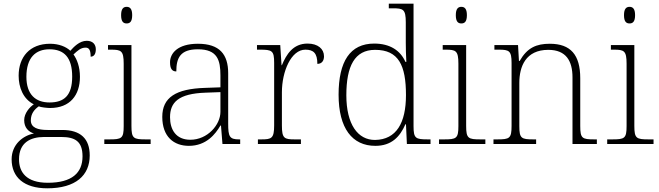

<svg xmlns="http://www.w3.org/2000/svg" viewBox="-20 -780 3568 1040"><path d="M236 240C390 240 466 170 466 62C466 -28 417 -76 317 -76H238C185 -76 147 -88 147 -128C147 -164 166 -187 190 -204C200 -199 235 -195 251 -195C359 -195 413 -264 413 -364C413 -418 397 -459 378 -485C401 -506 417 -522 444 -522C464 -522 471 -506 471 -473C490 -473 499 -489 499 -513C499 -538 484 -559 450 -559C410 -559 379 -525 361 -505C338 -527 299 -543 251 -543C141 -543 81 -471 81 -370C81 -307 105 -244 163 -215C141 -200 111 -167 111 -129C111 -89 134 -66 164 -57C105 -46 43 2 43 83C43 180 110 240 236 240ZM248 -225C173 -225 123 -268 123 -364C123 -468 173 -513 248 -513C328 -513 371 -468 371 -365C371 -262 327 -225 248 -225ZM239 210C121 210 83 151 83 83C83 -7 144 -38 219 -38H311C386 -38 427 -15 427 67C427 157 369 210 239 210Z M666 -653C684 -653 696 -663 696 -698C696 -732 684 -743 666 -743C648 -743 636 -732 636 -698C636 -663 648 -653 666 -653ZM545 0H796V-25H770C703 -25 692 -30 692 -98V-536H565V-511H580C636 -511 650 -506 650 -435V-97C650 -30 639 -25 572 -25H545Z M1003 10C1098 10 1147 -54 1174 -100H1177L1185 0H1281V-25H1275C1223 -25 1216 -40 1216 -111V-383C1216 -485 1170 -543 1052 -543C941 -543 901 -490 901 -443C901 -408 912 -393 935 -393C935 -467 957 -513 1052 -513C1158 -513 1174 -454 1174 -371V-307L1091 -304C932 -299 859 -252 859 -147C859 -39 922 10 1003 10ZM1011 -23C933 -23 901 -78 901 -145C901 -225 946 -273 1093 -278L1174 -281V-174C1174 -104 1104 -23 1011 -23Z M1377 0H1610V-25H1577C1520 -25 1507 -30 1507 -100V-280C1507 -393 1557 -511 1634 -511C1678 -511 1699 -492 1699 -434C1724 -434 1735 -452 1735 -475C1735 -515 1702 -544 1646 -544C1567 -544 1531 -485 1507 -427H1505L1498 -536H1372V-511H1387C1454 -511 1465 -506 1465 -439V-101C1465 -30 1451 -25 1395 -25H1377Z M2013 10C2100 10 2146 -38 2176 -107H2179L2184 0H2312V-25H2298C2231 -25 2220 -30 2220 -97V-760H2086V-735H2108C2164 -735 2178 -730 2178 -659V-548C2178 -519 2179 -481 2181 -445H2176C2149 -506 2093 -544 2007 -544C1876 -544 1814 -447 1814 -267C1814 -85 1888 10 2013 10ZM2012 -22C1918 -21 1856 -107 1856 -264C1856 -422 1901 -510 2012 -510C2139 -510 2179 -426 2179 -265C2179 -114 2127 -24 2012 -22Z M2479 -653C2497 -653 2509 -663 2509 -698C2509 -732 2497 -743 2479 -743C2461 -743 2449 -732 2449 -698C2449 -663 2461 -653 2479 -653ZM2358 0H2609V-25H2583C2516 -25 2505 -30 2505 -98V-536H2378V-511H2393C2449 -511 2463 -506 2463 -435V-97C2463 -30 2452 -25 2385 -25H2358Z M2653 0H2884V-25H2870C2804 -25 2793 -30 2793 -97V-331C2793 -419 2827 -510 2950 -510C3047 -510 3081 -449 3081 -361V0H3213V-25H3200C3133 -25 3123 -30 3123 -98V-356C3123 -483 3071 -543 2958 -543C2886 -543 2836 -522 2795 -450H2791L2786 -536H2658V-511H2681C2738 -511 2751 -505 2751 -439V-98C2751 -30 2740 -25 2673 -25H2653Z M3390 -653C3408 -653 3420 -663 3420 -698C3420 -732 3408 -743 3390 -743C3372 -743 3360 -732 3360 -698C3360 -663 3372 -653 3390 -653ZM3269 0H3520V-25H3494C3427 -25 3416 -30 3416 -98V-536H3289V-511H3304C3360 -511 3374 -506 3374 -435V-97C3374 -30 3363 -25 3296 -25H3269Z"/></svg>

Font: Noto Serif Devanagari ExtraLight
Style: Regular
Weight: 200
Designer: Universal Thirst, Indian Type Foundry and the Monotype Design Team
Foundry: Monotype Imaging Inc.
Version: Version 2.004